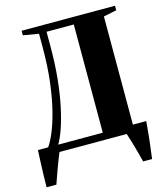

<svg xmlns="http://www.w3.org/2000/svg" viewBox="-132 -843 972 1124"><g transform="rotate(-15 354.0 -281.5)"><path d="M9.5 180Q10 145.5 11 108.5Q12 71.5 13.5 33Q15 -5.5 17 -43.5H79Q97 -68.5 117.8 -117Q138.5 -165.5 157 -237.2Q175.5 -309 187.5 -404.8Q199.5 -500.5 199.5 -621V-699.5L105.5 -715.5V-743H671.5V-715.5L592.5 -699V-43.5H673.5Q671.5 -23 669.5 -0.8Q667.5 21.5 665.2 45Q663 68.5 660 92.2Q657 116 654.2 138Q651.5 160 649 180H594.5Q590.5 162 583.8 137Q577 112 569.5 85.8Q562 59.5 555 36.8Q548 14 543.5 0H136Q129.5 14 120.5 38Q111.5 62 101.2 89.5Q91 117 82.5 141.2Q74 165.5 69 180ZM140 -43.5H410V-699.5H245V-613.5Q245 -505.5 235.8 -415Q226.5 -324.5 211 -252.2Q195.5 -180 177.2 -127.5Q159 -75 140 -43.5Z"/></g></svg>

Font: Merriweather 120pt ExtraBold
Style: Regular
Weight: 800
Version: Version 2.100